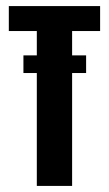

<svg xmlns="http://www.w3.org/2000/svg" viewBox="-20 -611 358 631"><path d="M101 0V-509H9V-591H309V-509H217V0ZM57 -371V-429H263V-371Z"/></svg>

Font: Alumni Sans Thin
Style: Bold
Weight: 700
Version: Version 1.018